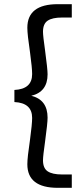

<svg xmlns="http://www.w3.org/2000/svg" viewBox="-20 -760 397 920"><path d="M257 140Q111 140 111 27Q111 -5 124 -92Q134 -166 134 -195Q134 -267 49 -271V-329Q134 -333 134 -405Q134 -434 124 -508Q111 -595 111 -627Q111 -740 257 -740H324V-676H277Q231 -676 208.5 -661Q186 -646 186 -608Q186 -588 196 -518Q208 -429 208 -404Q208 -320 130 -301Q208 -282 208 -196Q208 -170 196 -82Q186 -12 186 8Q186 46 208.5 61Q231 76 277 76H324V140Z"/></svg>

Font: Nacelle
Style: Regular
Weight: 400
Designer: Sora Sagano
Foundry: Sora Sagano
Version: Version 1.000;FEAKit 1.0